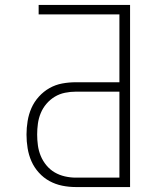

<svg xmlns="http://www.w3.org/2000/svg" viewBox="-20 -755 640 775"><path d="M286 0Q258 0 231 -5.5Q204 -11 180 -24Q156 -37 137 -58Q118 -79 107 -104Q96 -129 91.5 -156.5Q87 -184 87 -212Q87 -239 91.5 -266.5Q96 -294 107 -319Q118 -344 137 -365Q156 -386 180 -399.5Q204 -413 231 -418Q258 -423 286 -423H462V-697H136V-735H505V0ZM286 -38H462V-385H286Q264 -385 242 -380.5Q220 -376 201 -364.5Q182 -353 167.5 -336Q153 -319 144.5 -298.5Q136 -278 133 -256Q130 -234 130 -212Q130 -190 133 -168Q136 -146 144.5 -125.5Q153 -105 167.5 -87.5Q182 -70 201 -59Q220 -48 242 -43Q264 -38 286 -38Z"/></svg>

Font: Iosevka SS04 XLt Ex
Style: Regular
Weight: 200
Width: 7
Monospace: yes
Designer: Belleve Invis
Foundry: Belleve Invis
Version: Version 19.0.0; ttfautohint (v1.8.4)